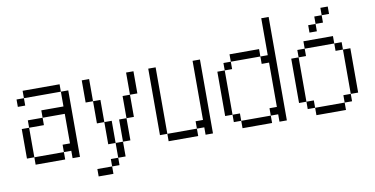

<svg xmlns="http://www.w3.org/2000/svg" viewBox="-98 -1220 3328 1706"><g transform="rotate(-10 1566.5 -366.5)"><path d="M133.3 -66.7H66.7V-333.3H133.3ZM133.3 0V-66.7H400V0ZM133.3 -333.3V-400H266.7V-333.3ZM133.3 -600V-666.7H466.7V-600ZM133.3 -533.3H66.7V-600H133.3ZM266.7 -400V-466.7H466.7V-600H533.3V0H466.7V-66.7H400V-133.3H466.7V-400Z M733.3 -266.7V-466.7H800V-266.7ZM733.3 -466.7H666.7V-666.7H733.3ZM866.7 -66.7H933.3V66.7H866.7ZM866.7 66.7V133.3H800V66.7ZM866.7 -266.7V-66.7H800V-266.7ZM1000 -66.7H933.3V-266.7H1000ZM1000 -266.7V-466.7H1066.7V-266.7ZM1133.3 -466.7H1066.7V-666.7H1133.3ZM666.7 133.3H800V200H666.7Z M1733.3 0H1666.7V-66.7H1600V-133.3H1666.7V-666.7H1733.3ZM1266.7 -66.7V-666.7H1333.3V-66.7ZM1333.3 -66.7H1600V0H1333.3Z M2400 -933.3V0H2333.3V-66.7H2266.7V-133.3H2333.3V-533.3H2266.7V-600H2333.3V-933.3ZM1933.3 -133.3H1866.7V-533.3H1933.3ZM1933.3 -66.7V-133.3H2000V-66.7ZM1933.3 -533.3V-600H2000V-533.3ZM2000 -66.7H2266.7V0H2000ZM2000 -600V-666.7H2266.7V-600Z M3066.7 -133.3H3000V-533.3H3066.7ZM2600 -133.3H2533.3V-533.3H2600ZM2600 -66.7V-133.3H2666.7V-66.7ZM2600 -533.3V-600H2666.7V-533.3ZM2733.3 -733.3V-800H2800V-733.3ZM2866.7 -800H2800V-866.7H2866.7ZM2866.7 -866.7V-933.3H2933.3V-866.7ZM3000 -133.3V-66.7H2933.3V-133.3ZM3000 -600V-533.3H2933.3V-600ZM2666.7 -66.7H2933.3V0H2666.7ZM2666.7 -600V-666.7H2933.3V-600Z"/></g></svg>

Font: Galmuri14 Regular
Style: Regular
Weight: 400
Designer: Lee Minseo (quiple)
Version: Version 2.399;hotconv 1.1.1;makeotfexe 2.6.0 DEVELOPMENT